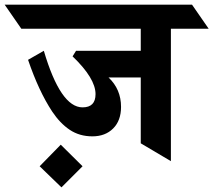

<svg xmlns="http://www.w3.org/2000/svg" viewBox="-111 -695 920 828"><path d="M496 -361H357Q411 -310 411 -234Q411 -175 377 -141Q343 -107 287.5 -107Q232 -107 190 -135Q148 -163 114 -214Q56 -302 10 -437L78 -476Q150 -232 245 -232Q301 -232 301 -289Q301 -357 202 -452L217 -476H496V-571H-19L-91 -675H717L789 -571H626V0L496 -77ZM60 22 151 -71 245 22 154 113Z"/></svg>

Font: Halant
Style: Bold
Weight: 700
Designer: Hitesh Malaviya (Devanagari), Satya Rajpurohit (Latin)
Foundry: Indian Type Foundry
Version: Version 1.101;PS 1.0;hotconv 1.0.78;makeotf.lib2.5.61930; tt